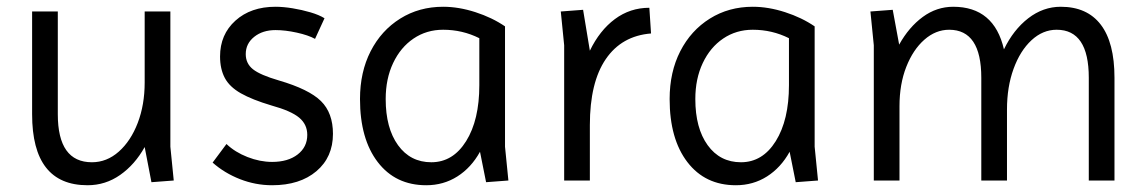

<svg xmlns="http://www.w3.org/2000/svg" viewBox="-20 -534 3392 568"><path d="M239 14Q75 14 75 -196V-500H151V-196Q151 -54 252 -54Q296 -54 331.5 -85.5Q367 -117 387.5 -170.5Q408 -224 408 -290V-500H484V-100L494 0L428 5L408 -99Q379 -47 335.5 -16.5Q292 14 239 14Z M785 14Q736 14 690 -4Q644 -22 609 -53L650 -108Q675 -84 712 -69.5Q749 -55 785 -55Q832 -55 860.5 -77Q889 -99 889 -135Q889 -166 865 -186Q841 -206 783 -222Q726 -239 692.5 -258Q659 -277 645 -303.5Q631 -330 631 -367Q631 -432 676.5 -473Q722 -514 795 -514Q818 -514 845.5 -509.5Q873 -505 898.5 -497.5Q924 -490 940 -480L912 -419Q892 -430 858 -437.5Q824 -445 795 -445Q757 -445 732 -425Q707 -405 707 -374Q707 -346 728.5 -329Q750 -312 805 -296Q894 -270 929.5 -235Q965 -200 965 -138Q965 -69 916 -27.5Q867 14 785 14Z M1241 14Q1150 14 1097.5 -54.5Q1045 -123 1045 -241Q1045 -321 1076.5 -382.5Q1108 -444 1164 -479Q1220 -514 1291 -514Q1337 -514 1386.5 -498Q1436 -482 1474 -456V-100L1484 0L1418 5L1400 -85Q1374 -38 1333 -12Q1292 14 1241 14ZM1256 -54Q1320 -54 1359 -116.5Q1398 -179 1398 -282V-421Q1348 -446 1291 -446Q1242 -446 1203.5 -420Q1165 -394 1143 -347.5Q1121 -301 1121 -241Q1121 -155 1157.5 -104.5Q1194 -54 1256 -54Z M1649 0V-400L1639 -500L1705 -505L1725 -384Q1754 -444 1799 -477.5Q1844 -511 1901 -511L1906 -435Q1819 -428 1772 -359Q1725 -290 1725 -164V0Z M2157 14Q2066 14 2013.5 -54.5Q1961 -123 1961 -241Q1961 -321 1992.5 -382.5Q2024 -444 2080 -479Q2136 -514 2207 -514Q2253 -514 2302.5 -498Q2352 -482 2390 -456V-100L2400 0L2334 5L2316 -85Q2290 -38 2249 -12Q2208 14 2157 14ZM2172 -54Q2236 -54 2275 -116.5Q2314 -179 2314 -282V-421Q2264 -446 2207 -446Q2158 -446 2119.5 -420Q2081 -394 2059 -347.5Q2037 -301 2037 -241Q2037 -155 2073.5 -104.5Q2110 -54 2172 -54Z M2565 0V-400L2555 -500L2621 -505L2640 -402Q2669 -454 2710 -484Q2751 -514 2800 -514Q2921 -514 2950 -388Q2978 -446 3022 -480Q3066 -514 3118 -514Q3196 -514 3236.5 -461Q3277 -408 3277 -304V0H3201V-304Q3201 -446 3106 -446Q3065 -446 3031.5 -415Q2998 -384 2978.5 -330.5Q2959 -277 2959 -210V0H2883V-304Q2883 -446 2788 -446Q2748 -446 2714.5 -416.5Q2681 -387 2661 -336Q2641 -285 2641 -220V0Z"/></svg>

Font: Imprima
Style: Regular
Weight: 400
Designer: Eduardo Tunni
Foundry: Eduardo Tunni
Version: Version 1.002; ttfautohint (v1.8.4.7-5d5b);gftools[0.9.23]